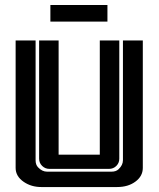

<svg xmlns="http://www.w3.org/2000/svg" viewBox="-20 -754 639 774"><path d="M183.1 -667V-733.9H413.1V-667ZM137.7 -590.8H216.3V-130.4H382.3V-590.8H460.9V-114.3Q460.9 -97.2 449 -85.2Q437 -73.2 419.4 -73.2H179.2Q162.1 -73.2 149.9 -85.2Q137.7 -97.2 137.7 -114.3ZM43 -590.8H123.5V-107.9Q123.5 -89.8 133.3 -79.6Q149.9 -62 169.4 -62H429.7Q447.8 -62 458 -71.8Q475.6 -88.4 475.6 -107.9V-590.8H555.7V-77.1Q555.7 -43.5 525.4 -21.5Q496.1 0 452.1 0H146.5Q106.4 0 76.2 -20.5Q43 -43 43 -77.1Z"/></svg>

Font: Ebtekar Inline 2
Style: Inline-2
Weight: 500
Designer: Arman Khorramak
Foundry: Arman Khorramak
Version: Version 2.000